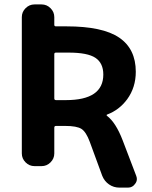

<svg xmlns="http://www.w3.org/2000/svg" viewBox="-20 -775 690 872"><path d="M226.6 -662.1Q226.6 -655.3 234.4 -655.3H282.2Q446.3 -655.3 521.5 -604Q596.7 -552.7 596.7 -449.2Q596.7 -377.9 557.6 -324.2Q521.5 -275.4 466.8 -254.9Q464.8 -254.9 464.4 -252.4Q463.9 -250 465.8 -249Q505.9 -218.8 537.1 -137.7L598.6 23.4Q601.6 31.2 601.6 38.1Q601.6 49.8 593.8 59.6Q582 77.1 561.5 77.1H522.5Q496.1 77.1 475.1 62.5Q454.1 47.9 444.3 23.4L387.7 -130.9Q371.1 -175.8 350.1 -189.5Q329.1 -203.1 275.4 -203.1H234.4Q226.6 -203.1 226.6 -195.3V-78.1Q226.6 -54.7 209.5 -37.6Q192.4 -20.5 168.9 -20.5H136.7Q113.3 -20.5 96.2 -37.6Q79.1 -54.7 79.1 -78.1V-697.3Q79.1 -720.7 96.2 -737.8Q113.3 -754.9 136.7 -754.9H168.9Q192.4 -754.9 209.5 -737.8Q226.6 -720.7 226.6 -697.3ZM234.4 -536.1Q226.6 -536.1 226.6 -529.3V-328.1Q226.6 -320.3 234.4 -320.3H279.3Q449.2 -320.3 449.2 -436.5Q449.2 -488.3 413.6 -512.2Q377.9 -536.1 292 -536.1Z"/></svg>

Font: Gen Jyuu Gothic Bold
Style: Bold
Weight: 700
Designer: [Source Han Sans]
Ryoko NISHIZUKA  (kana & ideographs); Paul D. Hunt (Latin, Greek & Cyrillic); Wenlong ZHANG  (bopomofo
Version: Version 1.002.20150607